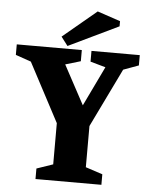

<svg xmlns="http://www.w3.org/2000/svg" viewBox="-55 -845 689 891"><g transform="rotate(5 289.0 -400.0)"><path d="M144 0V-49L220 -75V-267L75 -541L3 -566V-615H306V-563L235 -542L333 -360L422 -545L351 -565V-615H576V-567L505 -541L372 -267V-75L451 -49V0ZM238 -628 207 -669 364 -800 471 -764V-740Z"/></g></svg>

Font: Manuale ExtraBold
Style: Regular
Weight: 800
Version: Version 1.002